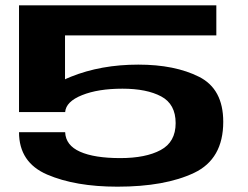

<svg xmlns="http://www.w3.org/2000/svg" viewBox="-20 -695 933 722"><path d="M421.5 7Q600.5 7 710 -45Q819.5 -97 819.5 -237Q819.5 -360.5 728.5 -406.2Q637.5 -452 500 -452Q359.5 -452 246 -406.2Q132.5 -360.5 119.5 -279L225 -273.5Q228 -313 288.5 -337.2Q349 -361.5 440.5 -361.5Q531.5 -361.5 586 -332.5Q640.5 -303.5 640.5 -232Q640.5 -161 584.2 -130.8Q528 -100.5 432 -100.5Q335 -100.5 281 -124.5Q227 -148.5 225 -198H51.5Q51.5 -84 157.5 -38.5Q263.5 7 421.5 7ZM51.5 -273.5H224.5V-562H793.5V-675H51.5Z"/></svg>

Font: Anybody ExtraExpanded SemiBold
Style: Regular
Weight: 600
Width: 8
Version: Version 1.113;gftools[0.9.25]